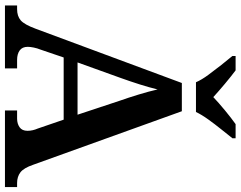

<svg xmlns="http://www.w3.org/2000/svg" viewBox="-118 -853 971 775"><g transform="rotate(90 367.5 -465.5)"><path d="M2 0V-49H17Q45 -49 62 -63.5Q79 -78 96 -124L315 -714H429L645 -114Q658 -76 675.5 -62.5Q693 -49 719 -49H735V0H426V-49H459Q479 -49 493.5 -59Q508 -69 508 -91Q508 -102 505.5 -112.5Q503 -123 499 -132L463 -237H212L180 -143Q175 -131 172 -116.5Q169 -102 169 -92Q169 -70 183.5 -59.5Q198 -49 222 -49H256V0ZM232 -293H443L387 -462Q374 -499 361.5 -540Q349 -581 341 -616Q333 -583 321 -545Q309 -507 295 -468ZM312 -771Q302 -794 282.5 -820.5Q263 -847 242.5 -873Q222 -899 206 -918V-931H264Q287 -914 318 -888Q349 -862 372 -841Q394 -862 425.5 -888Q457 -914 481 -931H538V-918Q523 -899 502 -873Q481 -847 462 -820.5Q443 -794 432 -771Z"/></g></svg>

Font: Noto Serif Toto SemiBold
Style: Regular
Weight: 600
Designer: Monotype Design Team
Foundry: Monotype Imaging Inc.
Version: Version 2.001; ttfautohint (v1.8.4.7-5d5b)